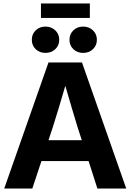

<svg xmlns="http://www.w3.org/2000/svg" viewBox="-20 -1088 753 1108"><path d="M4.4 0 259.8 -727.5H453.1L708.5 0H542L491.2 -158.7H219.2L166.5 0ZM259.8 -278.8H452.1L427.7 -354Q410.6 -409.7 393.6 -467.3Q376.5 -524.9 356.9 -592.8Q337.4 -524.9 319.8 -467.3Q302.2 -409.7 284.7 -354ZM498.5 -1067.9V-984.4H216.3V-1067.9ZM242.2 -782.7Q208.5 -782.7 186 -804.2Q163.6 -825.7 163.6 -858.4Q163.6 -891.1 186 -912.8Q208.5 -934.6 242.2 -934.6Q276.4 -934.6 299.1 -912.8Q321.8 -891.1 321.8 -858.4Q321.8 -825.7 299.1 -804.2Q276.4 -782.7 242.2 -782.7ZM460 -782.7Q425.8 -782.7 403.3 -804.2Q380.9 -825.7 380.9 -858.4Q380.9 -891.1 403.3 -912.8Q425.8 -934.6 460 -934.6Q493.7 -934.6 516.4 -912.8Q539.1 -891.1 539.1 -858.4Q539.1 -825.7 516.4 -804.2Q493.7 -782.7 460 -782.7Z"/></svg>

Font: Inter Display
Style: Bold
Weight: 700
Designer: Rasmus Andersson
Foundry: rsms
Version: Version 4.001;git-9221beed3